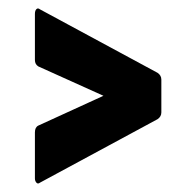

<svg xmlns="http://www.w3.org/2000/svg" viewBox="-20 -523 460 451"><path d="M74 -94Q69 -90 65.5 -94Q62 -98 62 -104V-212Q62 -224 70 -228L223 -298L70 -367Q62 -372 62 -382V-490Q62 -498 65.5 -501.5Q69 -505 74 -501L350 -352Q359 -346 359 -336V-259Q359 -249 350 -243Z"/></svg>

Font: Sofia Sans Extra Condensed Black
Style: Regular
Weight: 900
Designer: Botio Nikoltchev, Ani Petrova
Foundry: lettersoup
Version: Version 4.101